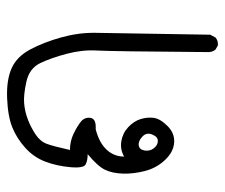

<svg xmlns="http://www.w3.org/2000/svg" viewBox="-66 -246 633 540"><g transform="rotate(-90 250.0 23.5)"><path d="M391.6 320.3 379.9 313.5Q372.1 303.7 373 291Q375 20.5 377.4 -20Q379.9 -60.5 368.2 -105Q356.4 -149.4 341.8 -179.7Q327.1 -210 289.6 -218.3Q252 -226.6 229 -224.6Q206.1 -222.7 184.1 -214.4Q162.1 -206.1 142.1 -192.9Q122.1 -179.7 115.2 -161.6Q108.4 -143.6 97.7 -95.7Q122.1 -95.7 142.6 -85.9Q163.1 -76.2 176.8 -65.4Q190.4 -54.7 188 -38.1Q185.5 -21.5 156.2 -23.4Q118.2 -13.7 98.6 7.3Q79.1 28.3 79.1 56.6Q99.6 44.9 122.6 48.8Q145.5 52.7 162.1 68.4Q178.7 84 184.6 103Q190.4 122.1 188 140.1Q185.5 158.2 165 178.7Q144.5 199.2 118.2 197.3Q91.8 195.3 69.3 171.4Q46.9 147.5 38.6 115.2Q30.3 83 31.2 53.2Q32.2 23.4 42 2.9Q51.8 -17.6 85.9 -45.9Q69.3 -45.9 57.6 -51.3Q45.9 -56.6 49.3 -94.7Q52.7 -132.8 64.9 -165Q77.1 -197.3 103.5 -221.2Q129.9 -245.1 161.1 -257.8Q192.4 -270.5 243.7 -272.5Q294.9 -274.4 327.6 -259.8Q360.4 -245.1 380.4 -207.5Q400.4 -169.9 414.1 -121.1Q427.7 -72.3 427.2 -25.9Q426.8 20.5 421.9 298.8L414.1 313.5Q405.3 321.3 391.6 320.3ZM140.6 136.7Q148.4 120.1 135.3 107.9Q122.1 95.7 110.4 97.7Q98.6 99.6 96.2 114.3Q93.8 128.9 102.5 140.1Q111.3 151.4 123 151.4Q134.8 151.4 140.6 136.7Z"/></g></svg>

Font: JasonHandwriting4
Style: Regular
Weight: 400
Version: Version 1.01.21